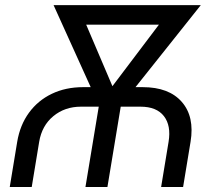

<svg xmlns="http://www.w3.org/2000/svg" viewBox="-20 -748 856 768"><path d="M19 0 48.8 -180.7Q60.1 -248 95.9 -297.1Q131.8 -346.2 187.3 -372.8Q242.7 -399.4 312.5 -399.4H342.8L194.3 -727.5H783.2L522 -399.4H550.8Q655.8 -399.4 707.3 -340.3Q758.8 -281.2 742.2 -180.7L712.4 0H624.5L654.3 -180.7Q665 -245.6 635.7 -283.4Q606.4 -321.3 542 -321.3H462.9L409.7 0H321.8L375 -321.3H303.7Q239.3 -321.3 193.4 -283.4Q147.5 -245.6 136.7 -180.7L106.9 0ZM429.7 -403.3 615.7 -649.4H324.7Z"/></svg>

Font: Inter Display
Style: Italic
Weight: 400
Italic angle: -9.39999°
Designer: Rasmus Andersson
Foundry: rsms
Version: Version 4.000;git-a52131595